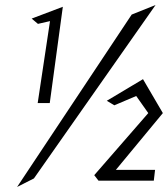

<svg xmlns="http://www.w3.org/2000/svg" viewBox="-20 -672 668 764"><path d="M115 38 599 -652 504 -614 48 72ZM355 25 372 47H592L597 4H441L628 -222L549 -357L405 -271L435 -253L522 -290L570 -222ZM106 -598 131 -577 179 -588 130 -262H178L230 -645Z"/></svg>

Font: Stormblade
Style: Obl
Weight: 400
Designer: Mew Too
Foundry: Cannot Into Space Fonts
Version: Version 0.77